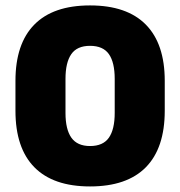

<svg xmlns="http://www.w3.org/2000/svg" viewBox="-20 -673 664 708"><path d="M312 14.5Q176.5 14.5 106.8 -56.2Q37 -127 37 -264.5V-375Q37 -511.5 106.5 -582.2Q176 -653 312 -653Q448 -653 517.8 -582.2Q587.5 -511.5 587.5 -375V-264.5Q587.5 -127 517.8 -56.2Q448 14.5 312 14.5ZM312 -134.5Q360 -134.5 381.5 -165.2Q403 -196 403 -256.5V-382Q403 -443 381.5 -473.5Q360 -504 312 -504Q264 -504 242.8 -473.2Q221.5 -442.5 221.5 -382V-256.5Q221.5 -196 243.2 -165.2Q265 -134.5 312 -134.5Z"/></svg>

Font: Anek Odia Medium ExtraBold
Style: Regular
Weight: 800
Version: Version 1.003